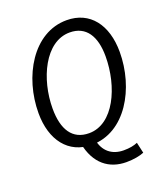

<svg xmlns="http://www.w3.org/2000/svg" viewBox="-150 -771 900 1038"><g transform="rotate(-20 300.0 -252.0)"><path d="M254 12C448 12 567 -200 567 -409C567 -565 489 -668 355 -668C161 -668 41 -456 41 -247C41 -92 120 12 254 12ZM262 -52C166 -52 121 -124 121 -244C121 -414 206 -600 348 -600C442 -600 487 -528 487 -413C487 -237 403 -52 262 -52ZM398 164C439 164 476 157 500 147L486 85C465 94 440 99 406 99C339 99 290 61 279 -12L200 -16C223 108 300 164 398 164Z"/></g></svg>

Font: Source Code Variable
Style: Italic
Weight: 400
Italic angle: -11°
Monospace: yes
Designer: Paul D. Hunt, Teo Tuominen
Foundry: Adobe Systems Incorporated
Version: Version 1.005;PS 1.0;hotconv 16.6.54;makeotf.lib2.5.65590